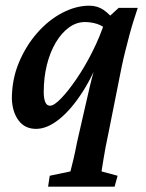

<svg xmlns="http://www.w3.org/2000/svg" viewBox="-20 -454 523 688"><path d="M473.6 -425.8Q466.8 -405.3 459 -380.9Q451.2 -356.4 443.8 -328.6Q436.5 -300.8 429.2 -272Q421.9 -243.2 416 -214.8L369.1 20.5Q356.4 80.1 351.1 114.7Q345.7 149.4 343.8 160.2L401.4 175.8L390.6 214.8H152.3L158.2 175.8L232.4 160.2Q236.3 144.5 242.7 118.7Q249 92.8 255.9 56.6L282.2 -58.6Q289.1 -89.8 302.2 -145.5Q315.4 -201.2 339.8 -281.2H349.6Q319.3 -193.4 278.3 -128.4Q237.3 -63.5 193.4 -27.8Q149.4 7.8 109.4 7.8Q69.3 7.8 46.9 -22Q24.4 -51.8 22.5 -99.6Q22.5 -168.9 47.4 -229Q72.3 -289.1 112.8 -335.4Q153.3 -381.8 202.6 -407.7Q252 -433.6 299.8 -433.6Q329.1 -433.6 351.1 -418.5Q373 -403.3 394.5 -376L365.2 -344.7Q349.6 -361.3 328.1 -368.2Q306.6 -375 284.2 -375Q253.9 -375 227.1 -355.5Q200.2 -335.9 179.7 -301.3Q159.2 -266.6 147.9 -221.2Q136.7 -175.8 136.7 -124Q136.7 -101.6 142.1 -88.4Q147.5 -75.2 159.2 -75.2Q173.8 -75.2 199.2 -101.6Q224.6 -127.9 254.9 -172.4Q285.2 -216.8 312 -270.5Q338.9 -324.2 356.4 -378.9L370.1 -393.6L405.3 -425.8Z"/></svg>

Font: Crimson Pro SemiBold
Style: Italic
Weight: 600
Italic angle: -12°
Designer: Jacques Le Bailly
Foundry: Baron von Fonthausen
Version: Version 1.003